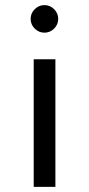

<svg xmlns="http://www.w3.org/2000/svg" viewBox="-20 -732 348 752"><path d="M112 -500H197V0H112ZM116 -620Q100 -636 100 -658Q100 -680 116 -696Q132 -712 154 -712Q176 -712 192 -696Q208 -680 208 -658Q208 -636 192 -620Q176 -604 154 -604Q132 -604 116 -620Z"/></svg>

Font: Tenor Sans
Style: Regular
Weight: 400
Designer: Denis Masharov
Foundry: Denis Masharov
Version: Version 1.1